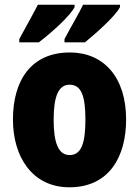

<svg xmlns="http://www.w3.org/2000/svg" viewBox="-20 -786 592 816"><path d="M490 -756V-766H333C319 -735 287 -682 254 -620V-606H341C389 -645 472 -719 490 -756ZM297 -756V-766H141C126 -736 96 -683 62 -620V-606H145C200 -648 278 -718 297 -756ZM516 -278C516 -460 419 -563 277 -563C112 -563 35 -444 35 -278C35 -120 117 10 275 10C446 10 516 -123 516 -278ZM208 -277C208 -378 229 -426 276 -426C326 -426 343 -377 343 -278C343 -178 326 -127 276 -127C228 -127 208 -179 208 -277Z"/></svg>

Font: Noto Sans Armenian Condensed Black
Style: Regular
Weight: 900
Width: 3
Designer: Monotype Design Team
Foundry: Monotype Imaging Inc.
Version: Version 2.008